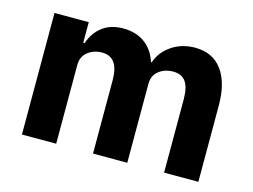

<svg xmlns="http://www.w3.org/2000/svg" viewBox="-79 -669 1057 801"><g transform="rotate(15 450.0 -268.5)"><path d="M69 -525H217V-436H223Q238 -482 273.5 -509.5Q309 -537 364 -537Q418 -537 456 -510Q494 -483 511 -431H514Q529 -477 572.5 -507Q616 -537 674 -537Q750 -537 790.5 -482.5Q831 -428 831 -329V0H683V-317Q683 -368 665.5 -392.5Q648 -417 611 -417Q575 -417 549.5 -397Q524 -377 524 -340V0H376V-317Q376 -417 304 -417Q269 -417 243 -397Q217 -377 217 -340V0H69Z"/></g></svg>

Font: iA Writer Duo S
Style: Bold
Weight: 700
Designer: Mike Abbink, Paul van der Laan, Pieter van Rosmalen, Oliver Reichenstein
Foundry: Bold Monday and Information Architects Inc.
Version: Version 2.000